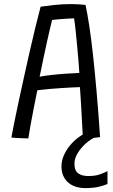

<svg xmlns="http://www.w3.org/2000/svg" viewBox="-20 -686 566 962"><path d="M518.5 171.5V236Q500 244 473 250.2Q446 256.5 407 256.5Q372 256.5 345 243.8Q318 231 303 206.5Q288 182 288 148Q288 119.5 299.8 92.8Q311.5 66 330.2 43.2Q349 20.5 372 3.2Q395 -14 417.5 -23L459 1Q435 10.5 410.5 32.2Q386 54 369.5 80.8Q353 107.5 353 134Q353 169.5 372.2 182.8Q391.5 196 421.5 196Q452.5 196 473.5 189.8Q494.5 183.5 518.5 171.5ZM122 7.5Q113.5 7.5 102 7Q90.5 6.5 78.2 6Q66 5.5 55.2 4.8Q44.5 4 37 3Q41.5 -22 50.8 -68.5Q60 -115 73 -175Q86 -235 100.5 -301.2Q115 -367.5 130 -433Q145 -498.5 158.8 -555.2Q172.5 -612 183.5 -652.5Q207 -656 249.2 -660.8Q291.5 -665.5 336 -665.5Q353.5 -665.5 372.5 -664.5Q391.5 -663.5 408.5 -661.5Q418 -617.5 427.5 -555.2Q437 -493 446 -410.8Q455 -328.5 464 -226Q473 -123.5 481.5 1Q471.5 2.5 456.2 4.2Q441 6 425.2 6.8Q409.5 7.5 395.5 7.5Q394.5 -7 393.2 -32.2Q392 -57.5 390.2 -88.8Q388.5 -120 386.8 -151.2Q385 -182.5 383.2 -208.5Q381.5 -234.5 380.5 -249.5Q364.5 -249 340 -247.8Q315.5 -246.5 288 -244.8Q260.5 -243 235 -240.8Q209.5 -238.5 191 -236.5Q172.5 -234.5 167 -233.5Q157.5 -187.5 148.5 -141.2Q139.5 -95 132.5 -56Q125.5 -17 122 7.5ZM178.5 -301.5Q199 -306 234.5 -310Q270 -314 308.8 -316.8Q347.5 -319.5 377.5 -320.5Q376.5 -337.5 373.8 -373.2Q371 -409 367 -451.5Q363 -494 359 -532.5Q355 -571 351 -594Q338.5 -594 315.8 -592.5Q293 -591 271.5 -589.2Q250 -587.5 241 -586Q238 -574 231.8 -547.8Q225.5 -521.5 217 -483.5Q208.5 -445.5 198.8 -399.2Q189 -353 178.5 -301.5Z"/></svg>

Font: Grandstander Thin Light
Style: Regular
Weight: 300
Version: Version 1.200